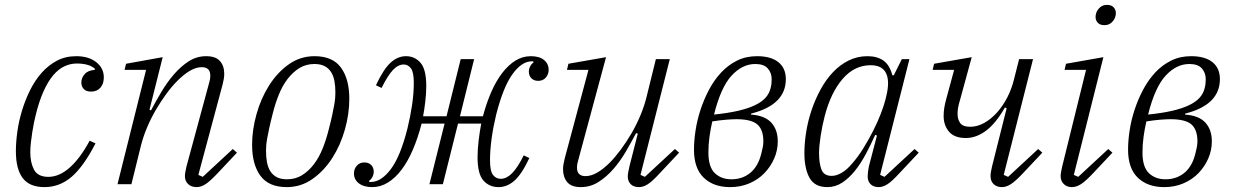

<svg xmlns="http://www.w3.org/2000/svg" viewBox="-20 -754 5050 786"><path d="M162 12Q101 12 73 -25Q45 -62 45 -135Q45 -172 51 -215Q57 -258 70 -301Q83 -344 103 -384.5Q123 -425 150.5 -456Q178 -487 213 -505.5Q248 -524 292 -524Q343 -524 374 -499.5Q405 -475 405 -437Q405 -411 391 -395Q377 -379 353 -379Q333 -379 323 -389.5Q313 -400 313 -416Q313 -435 326.5 -450.5Q340 -466 368 -468V-473Q344 -494 294 -494Q268 -494 243.5 -482.5Q219 -471 197.5 -445.5Q176 -420 157.5 -378.5Q139 -337 125 -278Q122 -266 118.5 -249Q115 -232 112 -212Q109 -192 106.5 -171Q104 -150 104 -131Q104 -88 119.5 -59Q135 -30 178 -30Q223 -30 266 -68.5Q309 -107 347 -178L371 -167Q322 -72 273 -30Q224 12 162 12Z M785 12Q763 12 750 -0.5Q737 -13 737 -33Q737 -41 739 -51Q741 -61 743 -71L837 -418Q841 -431 841 -444Q841 -479 806 -479Q783 -479 758 -464.5Q733 -450 707 -424Q684 -401 661.5 -370.5Q639 -340 618.5 -305Q598 -270 582 -232Q566 -194 557 -158L518 0H461L578 -468H490L496 -493L646 -520L592 -305L598 -302Q617 -338 640.5 -377.5Q664 -417 692 -449.5Q720 -482 752.5 -503Q785 -524 824 -524Q863 -524 880.5 -504Q898 -484 898 -452Q898 -441 896 -430Q894 -419 891 -407L792 -38L810 -30L933 -144L950 -129L872 -46Q839 -11 820.5 0.5Q802 12 785 12Z M1155 -20Q1189 -20 1216 -36.5Q1243 -53 1264.5 -81Q1286 -109 1301 -146.5Q1316 -184 1326 -225Q1335 -259 1340 -283Q1345 -307 1348 -323.5Q1351 -340 1352 -352Q1353 -364 1353 -375Q1353 -401 1349 -422.5Q1345 -444 1335 -459.5Q1325 -475 1308.5 -483.5Q1292 -492 1267 -492Q1233 -492 1206 -475.5Q1179 -459 1157.5 -431Q1136 -403 1121 -365.5Q1106 -328 1096 -287Q1087 -252 1082 -228.5Q1077 -205 1074 -188.5Q1071 -172 1070 -160Q1069 -148 1069 -137Q1069 -111 1073 -89.5Q1077 -68 1087 -52.5Q1097 -37 1113.5 -28.5Q1130 -20 1155 -20ZM1154 12Q1080 12 1046 -34.5Q1012 -81 1012 -161Q1012 -222 1030 -286.5Q1048 -351 1081.5 -404Q1115 -457 1162 -490.5Q1209 -524 1268 -524Q1342 -524 1376 -477Q1410 -430 1410 -350Q1410 -288 1392 -224Q1374 -160 1340.5 -107.5Q1307 -55 1259.5 -21.5Q1212 12 1154 12Z M1504 12Q1469 12 1449 -3.5Q1429 -19 1429 -44Q1429 -62 1440.5 -75.5Q1452 -89 1472 -89Q1489 -89 1499.5 -78.5Q1510 -68 1510 -51Q1510 -40 1504.5 -29.5Q1499 -19 1491 -14L1492 -9H1498Q1540 -9 1579.5 -61Q1619 -113 1648 -228Q1660 -277 1667 -324.5Q1674 -372 1674 -415Q1674 -459 1662 -474.5Q1650 -490 1633 -490Q1610 -490 1589 -468Q1568 -446 1542 -394L1519 -405Q1550 -471 1579 -497.5Q1608 -524 1642 -524Q1678 -524 1701.5 -497Q1725 -470 1725 -402Q1725 -371 1721 -337.5Q1717 -304 1712 -278H1808L1866 -512H1921L1863 -278H1957Q1971 -331 1990.5 -376Q2010 -421 2035 -454Q2060 -487 2089.5 -505.5Q2119 -524 2153 -524Q2188 -524 2207 -508.5Q2226 -493 2226 -468Q2226 -450 2214.5 -436.5Q2203 -423 2183 -423Q2166 -423 2155.5 -433.5Q2145 -444 2145 -461Q2145 -472 2150.5 -482.5Q2156 -493 2164 -498L2163 -503H2157Q2116 -503 2078 -450.5Q2040 -398 2011 -284Q1999 -234 1992.5 -186.5Q1986 -139 1986 -97Q1986 -53 1998.5 -37.5Q2011 -22 2030 -22Q2053 -22 2075.5 -44Q2098 -66 2124 -118L2147 -107Q2116 -41 2086 -14.5Q2056 12 2021 12Q1983 12 1959 -15Q1935 -42 1935 -110Q1935 -142 1939.5 -179.5Q1944 -217 1950 -248H1855L1793 0H1738L1800 -248H1706Q1691 -190 1670.5 -142Q1650 -94 1624.5 -60Q1599 -26 1568.5 -7Q1538 12 1504 12Z M2358 12Q2319 12 2302 -8.5Q2285 -29 2285 -61Q2285 -72 2287 -83Q2289 -94 2292 -106L2389 -468H2301L2307 -493L2461 -520L2346 -94Q2342 -81 2342 -68Q2342 -33 2377 -33Q2400 -33 2425 -47.5Q2450 -62 2476 -88Q2498 -110 2521 -141Q2544 -172 2564.5 -207Q2585 -242 2601 -280Q2617 -318 2626 -354L2665 -512H2722L2602 -38L2620 -30L2743 -144L2760 -129L2682 -46Q2650 -11 2631.5 0.5Q2613 12 2596 12Q2574 12 2562 0Q2550 -12 2550 -32Q2550 -40 2552.5 -52.5Q2555 -65 2557 -74L2591 -207L2584 -209Q2565 -173 2542 -133.5Q2519 -94 2491 -62Q2463 -30 2430 -9Q2397 12 2358 12Z M2969 12Q2901 12 2861 -26.5Q2821 -65 2821 -141Q2821 -178 2827.5 -220.5Q2834 -263 2848 -305.5Q2862 -348 2883 -387.5Q2904 -427 2932.5 -457.5Q2961 -488 2997.5 -506Q3034 -524 3079 -524Q3136 -524 3166.5 -499.5Q3197 -475 3197 -430Q3197 -325 3055 -289L3054 -285Q3111 -281 3137.5 -252Q3164 -223 3164 -175Q3164 -139 3149.5 -105.5Q3135 -72 3109.5 -45.5Q3084 -19 3048 -3.5Q3012 12 2969 12ZM2974 -20Q3019 -20 3051 -46Q3083 -72 3096 -123Q3100 -138 3102.5 -151Q3105 -164 3105 -175Q3105 -223 3080.5 -244.5Q3056 -266 2995 -266Q2979 -266 2953.5 -264Q2928 -262 2896 -257Q2889 -227 2884.5 -194.5Q2880 -162 2880 -130Q2880 -70 2906.5 -45Q2933 -20 2974 -20ZM3072 -492Q3019 -492 2975 -444.5Q2931 -397 2903 -285Q2961 -291 3002 -300.5Q3043 -310 3071 -323.5Q3099 -337 3114 -354Q3129 -371 3134 -391Q3137 -402 3138 -410.5Q3139 -419 3139 -430Q3139 -456 3123 -474Q3107 -492 3072 -492Z M3367 12Q3315 12 3294 -26Q3273 -64 3273 -127Q3273 -169 3280.5 -215Q3288 -261 3303 -305Q3318 -349 3340 -389Q3362 -429 3390.5 -459Q3419 -489 3454.5 -506.5Q3490 -524 3531 -524Q3571 -524 3596.5 -506Q3622 -488 3633 -446H3639L3672 -512H3703L3583 -38L3601 -30L3724 -144L3741 -129L3663 -46Q3631 -11 3612.5 0.5Q3594 12 3577 12Q3556 12 3544 0Q3532 -12 3532 -32Q3532 -40 3533.5 -52Q3535 -64 3537 -73L3570 -199L3563 -202Q3545 -162 3524.5 -123.5Q3504 -85 3480 -55Q3456 -25 3428 -6.5Q3400 12 3367 12ZM3385 -34Q3404 -34 3425.5 -46.5Q3447 -59 3468 -84Q3492 -111 3514 -146.5Q3536 -182 3554.5 -218.5Q3573 -255 3586 -289Q3599 -323 3605 -347L3609 -364Q3623 -423 3607 -455Q3591 -487 3544 -487Q3478 -487 3429.5 -431Q3381 -375 3356 -278Q3346 -240 3339.5 -197.5Q3333 -155 3333 -127Q3333 -85 3343 -59.5Q3353 -34 3385 -34Z M4082 12Q4061 12 4048 0Q4035 -12 4035 -34Q4035 -42 4037 -52.5Q4039 -63 4041 -72L4101 -311L4094 -314Q4056 -248 4016 -218.5Q3976 -189 3934 -189Q3887 -189 3865 -215Q3843 -241 3843 -279Q3843 -296 3845.5 -312Q3848 -328 3854 -350L3886 -468H3798L3804 -493L3958 -520L3911 -348Q3904 -325 3902 -312Q3900 -299 3900 -288Q3900 -265 3911 -250Q3922 -235 3951 -235Q3982 -235 4010.5 -251.5Q4039 -268 4062.5 -294.5Q4086 -321 4103.5 -355Q4121 -389 4130 -425L4152 -512H4209L4089 -38L4107 -30L4230 -144L4247 -129L4169 -46Q4137 -12 4118 0Q4099 12 4082 12Z M4368 12Q4348 12 4335 -0.5Q4322 -13 4322 -33Q4322 -41 4324 -51Q4326 -61 4328 -71L4426 -468H4338L4344 -493L4497 -520L4376 -38L4394 -30L4517 -144L4534 -129L4456 -46Q4424 -12 4405 0Q4386 12 4368 12ZM4501 -651Q4483 -651 4474 -661Q4465 -671 4465 -684Q4465 -688 4465.5 -692Q4466 -696 4468 -702Q4473 -715 4484 -724.5Q4495 -734 4512 -734Q4530 -734 4539 -724Q4548 -714 4548 -701Q4548 -697 4547.5 -693Q4547 -689 4545 -683Q4540 -670 4529 -660.5Q4518 -651 4501 -651Z M4746 12Q4678 12 4638 -26.5Q4598 -65 4598 -141Q4598 -178 4604.5 -220.5Q4611 -263 4625 -305.5Q4639 -348 4660 -387.5Q4681 -427 4709.5 -457.5Q4738 -488 4774.5 -506Q4811 -524 4856 -524Q4913 -524 4943.5 -499.5Q4974 -475 4974 -430Q4974 -325 4832 -289L4831 -285Q4888 -281 4914.5 -252Q4941 -223 4941 -175Q4941 -139 4926.5 -105.5Q4912 -72 4886.5 -45.5Q4861 -19 4825 -3.5Q4789 12 4746 12ZM4751 -20Q4796 -20 4828 -46Q4860 -72 4873 -123Q4877 -138 4879.5 -151Q4882 -164 4882 -175Q4882 -223 4857.5 -244.5Q4833 -266 4772 -266Q4756 -266 4730.5 -264Q4705 -262 4673 -257Q4666 -227 4661.5 -194.5Q4657 -162 4657 -130Q4657 -70 4683.5 -45Q4710 -20 4751 -20ZM4849 -492Q4796 -492 4752 -444.5Q4708 -397 4680 -285Q4738 -291 4779 -300.5Q4820 -310 4848 -323.5Q4876 -337 4891 -354Q4906 -371 4911 -391Q4914 -402 4915 -410.5Q4916 -419 4916 -430Q4916 -456 4900 -474Q4884 -492 4849 -492Z"/></svg>

Font: IBM Plex Serif Light
Style: Italic
Weight: 300
Italic angle: -14°
Designer: Mike Abbink, Paul van der Laan, Pieter van Rosmalen
Foundry: Bold Monday
Version: Version 3.001